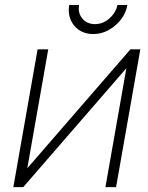

<svg xmlns="http://www.w3.org/2000/svg" viewBox="-20 -764 606 784"><path d="M500 -743.5Q492 -695.5 450.5 -660Q409.5 -625 360.5 -625Q311.5 -625 282.5 -660Q254.5 -695 262.5 -743.5H303Q297 -712 316 -688.5Q335.5 -665.5 367.5 -665.5Q400.5 -665.5 426.5 -688.5Q453 -712 459.5 -743.5ZM454 0H410.5L496 -485.5L75 0H34.5L133.5 -562.5H177L91.5 -77L512.5 -562.5H553Z"/></svg>

Font: Russisch Sans ExtraLight
Style: Italic
Weight: 200
Width: 4
Italic angle: -10°
Designer: Michael Sharanda (font) & Cristiano Sobral (main changes)
Foundry: Michael Sharanda
Version: Version 2.00;September 8, 2020;FontCreator 13.0.0.2681 64-bi